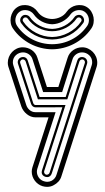

<svg xmlns="http://www.w3.org/2000/svg" viewBox="-20 -726 410 747"><path d="M218.8 -39.8Q215.3 -28.1 207.2 -19.4Q199 -10.7 189.5 -5.9Q183.6 -2.4 177 -0.7Q170.4 1 163.3 1Q154.5 1 145.3 -1.7Q136.5 -4.4 128.8 -9.9Q121.1 -15.4 115.5 -22.9Q109.9 -30.5 106.7 -39.4Q103.5 -48.3 103.5 -58.1Q103.5 -62.3 104.1 -66.3Q104.7 -70.3 106 -74.5L168.9 -269.5H117.2Q108.4 -269.5 100 -272.8Q91.6 -276.1 84.4 -281.9Q77.1 -287.6 71.7 -295.2Q66.2 -302.7 63.2 -311.3L12.5 -466.8Q10.3 -474.1 10.3 -481.7Q10.3 -493.4 14.6 -504.3Q19 -515.1 26.9 -523.6Q34.7 -532 45.4 -537Q56.2 -542 68.8 -542Q77.9 -542 86.8 -539.3Q95.7 -536.6 103.4 -531.4Q111.1 -526.1 116.8 -518.6Q122.6 -511 125.5 -501.5L162.6 -387.5H207L243.2 -501.5Q246.1 -511 251.8 -518.6Q257.6 -526.1 265.3 -531.4Q272.9 -536.6 281.7 -539.3Q290.5 -542 299.8 -542Q311.8 -542 322.4 -537.1Q333 -532.2 341.1 -524Q349.1 -515.9 353.8 -504.9Q358.4 -493.9 358.4 -481.7Q358.4 -474.1 356.2 -466.8ZM196.3 -289.6 125 -68.6Q123.5 -63.5 123.5 -58.1Q123.5 -45.9 130.9 -35.3Q138.2 -24.7 151.1 -20.8Q158 -18.6 164.3 -18.6Q172.6 -18.6 181.2 -22.9Q187.7 -26.6 192.5 -32.2Q197.3 -37.8 199.7 -45.7L336.9 -472.7Q337.9 -475.6 338.3 -478.6Q338.6 -481.7 338.6 -484.4Q338.6 -491.9 335.6 -498.9Q332.5 -505.9 327.1 -511Q321.8 -516.1 314.6 -519.2Q307.4 -522.2 299.3 -522.2Q293 -522.2 287.1 -520.3Q281.2 -518.3 276.2 -514.8Q271.2 -511.2 267.6 -506.3Q263.9 -501.5 262.2 -495.6L221.7 -367.7H147.9L106.4 -495.6Q104.5 -501.5 101 -506.3Q97.4 -511.2 92.4 -514.8Q87.4 -518.3 81.5 -520.3Q75.7 -522.2 69.3 -522.2Q61.8 -522.2 54.7 -519.4Q47.6 -516.6 42.1 -511.6Q36.6 -506.6 33.3 -499.6Q30 -492.7 30 -484.4Q30 -481.7 30.4 -478.6Q30.8 -475.6 31.7 -472.7L82.3 -317.1Q84 -311.8 87.3 -306.8Q90.6 -301.8 95.1 -298Q99.6 -294.2 105.2 -291.9Q110.8 -289.6 117.2 -289.6ZM30.5 -615Q23.9 -624.5 21.9 -636.1Q19.8 -647.7 22 -659.1Q24.2 -670.4 30.2 -680.4Q36.1 -690.4 45.7 -697Q55.4 -703.9 66.9 -705.6Q78.4 -707.3 89.4 -705Q100.3 -702.6 110 -696.3Q119.6 -689.9 126 -680.7Q135.7 -666.5 151.1 -659.4Q166.5 -652.3 182.9 -652.1Q199.2 -652.3 214.6 -659.4Q230 -666.5 239.7 -680.7Q246.1 -689.9 255.7 -696.3Q265.4 -702.6 276.4 -705Q287.4 -707.3 298.7 -705.6Q310.1 -703.9 320.1 -697Q329.6 -690.4 335.6 -680.4Q341.6 -670.4 343.8 -659.1Q345.9 -647.7 343.9 -636.1Q341.8 -624.5 335.2 -615Q321.8 -595.5 304.6 -580.6Q287.4 -565.7 267.7 -555.4Q248 -545.2 226.4 -539.8Q204.8 -534.4 182.9 -534.2Q160.9 -534.4 139.3 -539.8Q117.7 -545.2 98 -555.4Q78.4 -565.7 61.2 -580.6Q43.9 -595.5 30.5 -615ZM181.4 -51.3Q179.4 -44.9 174.8 -40.9Q170.2 -36.9 163.6 -36.9Q160.6 -36.9 156.5 -38.1Q150.1 -40 146.1 -44.7Q142.1 -49.3 142.1 -55.9Q142.1 -58.8 143.3 -63L222.7 -308.6Q197 -308.6 179.4 -308.5Q161.9 -308.3 150.4 -308.3Q138.9 -308.3 132.6 -308.3Q126.2 -308.3 123.2 -308.3Q120.1 -308.3 119.4 -308.3Q118.7 -308.3 118.4 -308.3Q112.1 -308.3 107.3 -312.4Q102.5 -316.4 100.6 -322.8L49.8 -478.3Q48.3 -483.4 49.3 -488Q50.3 -492.7 53 -496.2Q55.7 -499.8 60.1 -502Q64.5 -504.2 70.1 -504.2Q76.2 -504.2 81.1 -500.7Q85.9 -497.3 88.1 -490L134 -348.6H235.6L280.5 -490Q282.7 -497.3 287.6 -500.7Q292.5 -504.2 298.6 -504.2Q303.7 -504.2 308.1 -502.2Q312.5 -500.2 315.3 -496.7Q318.1 -493.2 319.2 -488.4Q320.3 -483.6 318.8 -478.3ZM319.6 -625.7Q324 -632.3 325.3 -640Q326.7 -647.7 325.2 -655.3Q323.7 -662.8 319.6 -669.6Q315.4 -676.3 308.8 -680.7Q302.5 -685.1 294.9 -686.3Q287.4 -687.5 279.8 -686Q272.2 -684.6 265.6 -680.5Q259 -676.5 254.6 -670.4Q242.4 -652.8 223.4 -642.6Q204.3 -632.3 182.9 -631.6Q161.4 -632.3 142.3 -642.6Q123.3 -652.8 111.1 -670.4Q106.7 -676.5 100.1 -680.5Q93.5 -684.6 85.9 -686Q78.4 -687.5 70.7 -686.3Q63 -685.1 56.9 -680.7Q50.3 -676.3 46.1 -669.6Q42 -662.8 40.5 -655.3Q39.1 -647.7 40.4 -640Q41.7 -632.3 46.1 -625.7Q58.1 -608.2 73.6 -594.7Q89.1 -581.3 106.8 -572.3Q124.5 -563.2 143.8 -558.6Q163.1 -554 182.9 -554Q202.6 -554 221.9 -558.6Q241.2 -563.2 258.9 -572.3Q276.6 -581.3 292 -594.7Q307.4 -608.2 319.6 -625.7ZM109.1 -325.4Q109.6 -323.2 112.1 -320.4Q114.5 -317.6 117.2 -317.6H234.9L151.9 -60.3Q150.6 -56.6 152.7 -52.2Q154.8 -47.9 159.2 -46.6Q162.6 -45.4 167.1 -47.5Q171.6 -49.6 172.9 -54L310.1 -481Q311.5 -485.4 309 -489.4Q306.4 -493.4 302.7 -494.6Q298.6 -495.8 294.4 -493.4Q290.3 -491 289.1 -487.3L241.9 -339.6H127.4L79.6 -487.3Q78.4 -491 74.2 -493.4Q70.1 -495.8 65.9 -494.6Q62.3 -493.4 59.7 -489.4Q57.1 -485.4 58.6 -481ZM61.8 -636.7Q59.6 -640.1 58.8 -644Q58.1 -647.9 59 -651.9Q59.8 -655.8 62.1 -659.2Q64.5 -662.6 67.9 -665Q70.8 -667.2 74.7 -667.8Q78.6 -668.5 82.5 -667.7Q86.4 -667 90 -665Q93.5 -663.1 95.7 -659.9Q103.3 -648.9 113.2 -640.4Q123 -631.8 134.4 -626Q145.8 -620.1 158.1 -616.9Q170.4 -613.8 182.9 -613.5Q195.3 -613.8 207.6 -616.9Q220 -620.1 231.3 -626Q242.7 -631.8 252.6 -640.4Q262.5 -648.9 270 -659.9Q272.2 -663.1 275.8 -665Q279.3 -667 283.2 -667.7Q287.1 -668.5 291 -667.8Q294.9 -667.2 297.9 -665Q304.7 -660.2 306.6 -651.9Q308.6 -643.6 304 -636.7Q293.2 -621.3 279.5 -609.4Q265.9 -597.4 250.2 -589.2Q234.6 -581.1 217.5 -576.8Q200.4 -572.5 182.9 -572.3Q165.3 -572.5 148.2 -576.8Q131.1 -581.1 115.5 -589.2Q99.9 -597.4 86.2 -609.4Q72.5 -621.3 61.8 -636.7ZM295.7 -642.3Q298.3 -646 297.2 -650Q296.1 -654.1 292.2 -656.7Q289.3 -658.7 285.2 -658.2Q281 -657.7 278.3 -654.3Q270.5 -642.8 260 -633.7Q249.5 -624.5 237.2 -618Q224.9 -611.6 211.1 -608Q197.3 -604.5 182.9 -604.5Q168.5 -604.5 154.7 -608Q140.9 -611.6 128.5 -618Q116.2 -624.5 105.7 -633.7Q95.2 -642.8 87.4 -654.3Q84.7 -657.7 80.6 -658.2Q76.4 -658.7 73.5 -656.7Q69.6 -654.1 68.5 -650Q67.4 -646 70.1 -642.3Q79.8 -627.9 92.5 -616.9Q105.2 -606 119.9 -598.3Q134.5 -590.6 150.5 -586.4Q166.5 -582.3 182.9 -582Q199.2 -582.3 215.2 -586.4Q231.2 -590.6 245.8 -598.3Q260.5 -606 273.2 -616.9Q285.9 -627.9 295.7 -642.3Z"/></svg>

Font: TafelwerkOT
Style: Regular
Weight: 400
Designer: Peter Wiegel
Foundry: Peter Wiegel, based on an original design named Oxford by Christine Lord, 1969
Version: Version 1.000